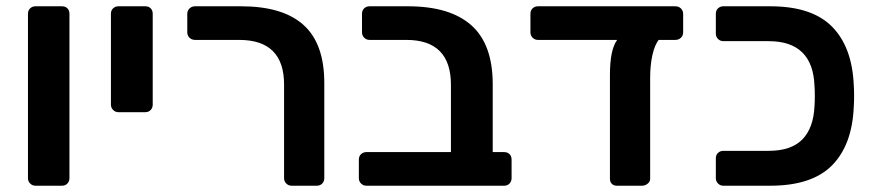

<svg xmlns="http://www.w3.org/2000/svg" viewBox="-20 -591 2784 611"><path d="M93 0Q83 0 76 -7Q69 -14 69 -24V-547Q69 -558 76 -564.5Q83 -571 93 -571H177Q188 -571 194.5 -564.5Q201 -558 201 -547V-24Q201 -14 194.5 -7Q188 0 177 0Z M357 -234Q347 -234 340 -241Q333 -248 333 -258V-547Q333 -558 340 -564.5Q347 -571 357 -571H442Q453 -571 459.5 -564.5Q466 -558 466 -547V-258Q466 -248 459.5 -241Q453 -234 442 -234Z M908 0Q898 0 891 -7Q884 -14 884 -24V-322Q884 -464 741 -464H601Q590 -464 583 -471Q576 -478 576 -488V-547Q576 -557 583 -564Q590 -571 601 -571H747Q880 -571 946 -511.5Q1012 -452 1012 -327V-24Q1012 -14 1005.5 -7Q999 0 988 0Z M1146 0Q1136 0 1129 -7Q1122 -14 1122 -24V-83Q1122 -94 1129 -100.5Q1136 -107 1146 -107H1415V-321Q1415 -464 1273 -464H1156Q1146 -464 1139 -471Q1132 -478 1132 -488V-547Q1132 -558 1139 -564.5Q1146 -571 1156 -571H1278Q1412 -571 1480 -510.5Q1548 -450 1548 -323V-107H1584Q1595 -107 1601.5 -100.5Q1608 -94 1608 -83V-24Q1608 -14 1601.5 -7Q1595 0 1584 0Z M2129 -571Q2140 -571 2147 -564Q2154 -557 2154 -547V-488Q2154 -478 2147 -471Q2140 -464 2129 -464H2076Q2063 -447 2056 -415Q2049 -383 2049 -344V-22Q2049 -13 2041 -6.5Q2033 0 2023 0H1943Q1933 0 1927 -6Q1921 -12 1921 -22V-353Q1921 -433 1944 -464H1692Q1682 -464 1675 -471Q1668 -478 1668 -488V-547Q1668 -558 1675 -564.5Q1682 -571 1692 -571Z M2282 0Q2272 0 2265 -7Q2258 -14 2258 -24V-87Q2258 -98 2265 -104.5Q2272 -111 2282 -111H2426Q2498 -111 2533.5 -147.5Q2569 -184 2572 -254Q2573 -267 2573 -286Q2573 -305 2572 -317Q2567 -460 2426 -460H2282Q2272 -460 2265 -467Q2258 -474 2258 -484V-547Q2258 -558 2265 -564.5Q2272 -571 2282 -571H2431Q2564 -571 2628 -506Q2692 -441 2697 -319Q2698 -306 2698 -286Q2698 -265 2697 -252Q2692 -130 2628 -65Q2564 0 2431 0Z"/></svg>

Font: Rubik AZ
Style: Regular
Weight: 500
Designer: Hubert and Fischer
Foundry: Hubert & Fischer
Version: Version 2.000